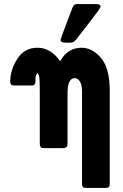

<svg xmlns="http://www.w3.org/2000/svg" viewBox="-20 -714 605 941"><path d="M30 -314Q30 -370 64.5 -425Q99 -480 164 -480Q228 -480 275 -414Q311 -480 380 -480Q432 -480 475 -430Q518 -380 518 -267V186Q518 197 514.5 201.5Q511 206 500 207H408Q398 207 392.5 206Q387 205 385 200.5Q383 196 382.5 193Q382 190 382 179V-264Q382 -297 372 -314Q362 -331 347 -331Q311 -331 311 -258V-8Q311 11 291 12H198Q190 12 185.5 11Q181 10 178 5Q175 0 175 -10V-261Q175 -283 174.5 -297.5Q174 -312 174 -320Q174 -328 172.5 -335Q171 -342 171 -343Q171 -344 168 -350Q165 -356 165 -357Q154 -348 154 -329V-315Q154 -295 134 -295H55Q46 -295 42 -295.5Q38 -296 34 -300.5Q30 -305 30 -314ZM277 -519Q277 -525 335 -676Q340 -687 344.5 -690.5Q349 -694 360 -694H452Q473 -694 473 -681Q473 -674 419 -605Q381 -556 353 -520Q341 -505 327 -505H300Q299 -505 295 -505.5Q291 -506 289.5 -506Q288 -506 285 -507Q282 -508 280.5 -509.5Q279 -511 278 -513.5Q277 -516 277 -519Z"/></svg>

Font: CMU Sans Serif
Style: Bold
Weight: 700
Version: Version 0.7.0